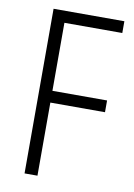

<svg xmlns="http://www.w3.org/2000/svg" viewBox="-82 -767 572 820"><g transform="rotate(10 204.0 -357.0)"><path d="M139 0V-317H376V-368H139V-663H390V-714H83V0Z"/></g></svg>

Font: Noto Sans Malayalam Condensed Light
Style: Regular
Weight: 300
Width: 3
Designer: Jelle Bosma - Monotype Design Team
Foundry: Monotype Imaging Inc.
Version: Version 2.104